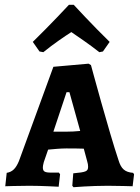

<svg xmlns="http://www.w3.org/2000/svg" viewBox="-20 -776 584 802"><path d="M161 -558C204 -593 250 -624 278 -642C304 -624 352 -592 395 -558L410 -561L438 -601C367 -670 288 -756 288 -756H268C268 -756 188 -670 117 -601L145 -561ZM287 6C287 6 358 0 430 0C468 0 534 2 534 2L540 -48L536 -54C501 -57 486 -71 475 -107C435 -226 360 -504 360 -504L350 -510L203 -497L59 -103C46 -72 32 -58 8 -54L2 2C2 2 57 0 103 0C155 0 225 4 225 4L231 -48L226 -55H195C167 -55 159 -59 159 -77C159 -81 160 -88 163 -99L181 -151C202 -153 233 -156 257 -156C276 -156 309 -156 330 -155L344 -103C347 -94 348 -86 348 -80C348 -60 340 -57 286 -52L282 0ZM203 -226 258 -391H270L315 -229C298 -227 274 -226 257 -226Z"/></svg>

Font: Alegreya SC
Style: Bold
Weight: 700
Designer: Juan Pablo del Peral
Foundry: Huerta Tipografica
Version: Version 2.007;PS 002.007;hotconv 1.0.88;makeotf.lib2.5.64775